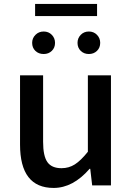

<svg xmlns="http://www.w3.org/2000/svg" viewBox="-20 -926 659 959"><path d="M248 12.7Q80.1 12.7 80.1 -204.1V-549.8H195.3V-217.8Q195.3 -146.5 216.8 -116.2Q238.3 -85.9 287.1 -85.9Q324.2 -85.9 354 -105Q383.8 -124 418.9 -168V-549.8H534.2V0H440.4L430.7 -83H427.7Q344.7 12.7 248 12.7ZM198.2 -656.2Q172.9 -656.2 156.7 -671.9Q140.6 -687.5 140.6 -711.9Q140.6 -735.4 157.2 -752Q173.8 -768.6 198.2 -768.6Q222.7 -768.6 238.8 -752Q254.9 -735.4 254.9 -711.9Q254.9 -687.5 238.8 -671.9Q222.7 -656.2 198.2 -656.2ZM155.3 -845.7V-906.2H464.8V-845.7ZM367.2 -711.9Q367.2 -735.4 383.3 -752Q399.4 -768.6 423.8 -768.6Q448.2 -768.6 464.4 -752Q480.5 -735.4 480.5 -711.9Q480.5 -687.5 464.4 -671.9Q448.2 -656.2 423.8 -656.2Q399.4 -656.2 383.3 -671.9Q367.2 -687.5 367.2 -711.9Z"/></svg>

Font: Gen Shin Gothic Medium
Style: Regular
Weight: 500
Designer: [Source Han Sans]
Ryoko NISHIZUKA  (kana & ideographs); Paul D. Hunt (Latin, Greek & Cyrillic); Wenlong ZHANG  (bopomofo
Version: Version 1.002.20150607